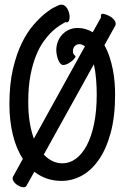

<svg xmlns="http://www.w3.org/2000/svg" viewBox="-20 -741 549 816"><path d="M77.1 -65.9Q48.3 -110.4 34.2 -169.9Q20 -229.5 20 -297.9Q20 -382.8 34.9 -447Q49.8 -511.2 72.5 -557.6Q95.2 -604 122.1 -634.8Q148.9 -665.5 172.1 -684.1Q195.3 -702.6 211.7 -710.4Q228 -718.3 230 -719.2Q232.4 -720.2 235.1 -720.7Q237.8 -721.2 241.2 -721.2Q249.5 -721.2 255.9 -716.1Q262.2 -710.9 266.6 -703.4Q271 -695.8 273.4 -686.5Q275.9 -677.2 275.9 -668.9Q275.9 -659.2 272.9 -652.6Q270 -646 263.2 -646Q259.8 -646 257.8 -647Q249 -642.1 234.1 -632.8Q219.2 -623.5 201.7 -607.2Q184.1 -590.8 166 -565.9Q147.9 -541 133.3 -505.1Q118.7 -469.2 109.4 -420.7Q100.1 -372.1 100.1 -308.1Q100.1 -259.3 106.4 -220.7Q112.8 -182.1 124 -151.9L340.8 -543.9Q330.1 -553.2 316.9 -553.2Q309.6 -553.2 304.4 -550.3Q299.3 -547.4 296.1 -543.2Q293 -539.1 291.5 -534.2Q290 -529.3 290 -524.9Q290 -517.1 291.7 -513.2Q293.5 -509.3 295.4 -507.6Q297.4 -505.9 299.1 -504.6Q300.8 -503.4 300.8 -501Q300.8 -498 295.9 -491.9Q291 -485.8 283.4 -480Q275.9 -474.1 266.8 -469.5Q257.8 -464.8 249 -464.8Q241.7 -464.8 236.1 -471.7Q230.5 -478.5 226.8 -488.3Q223.1 -498 221.2 -508.8Q219.2 -519.5 219.2 -526.9Q219.2 -546.4 225.8 -563.7Q232.4 -581.1 244.4 -594Q256.3 -606.9 272.9 -614.5Q289.6 -622.1 310.1 -622.1Q328.1 -622.1 344.2 -617.2Q360.4 -612.3 374 -604L408.2 -665Q409.7 -667.5 408.9 -670.7Q408.2 -673.8 409.2 -676.8Q410.6 -683.6 419.9 -682.1Q425.8 -681.2 435.1 -677.5Q444.3 -673.8 452.9 -668Q461.4 -662.1 467 -654.1Q472.7 -646 471.2 -637.2Q471.2 -636.2 470.9 -634Q470.7 -631.8 469.2 -630.9L423.8 -548.8Q436.5 -526.4 445.3 -499.8Q454.1 -473.1 459.5 -445.8Q464.8 -418.5 467 -391.1Q469.2 -363.8 469.2 -339.8Q469.2 -245.1 450.2 -175.8Q431.2 -106.4 399.4 -61.3Q367.7 -16.1 326.9 5.9Q286.1 27.8 242.2 27.8Q207 27.8 178.2 17.6Q149.4 7.3 126 -11.2L92.8 47.9Q89.8 53.2 85 54.4Q80.1 55.7 74.2 54.2Q67.9 53.2 60.3 49.3Q52.7 45.4 46.4 39.8Q40 34.2 36.4 27.3Q32.7 20.5 34.2 13.2Q35.2 8.8 38.1 4.9ZM391.1 -339.8Q391.1 -370.1 388.4 -404.1Q385.7 -438 378.9 -467.8L166 -84Q201.7 -46.9 245.1 -46.9Q275.9 -46.9 302.5 -66.4Q329.1 -85.9 348.9 -123.3Q368.7 -160.6 379.9 -215.1Q391.1 -269.5 391.1 -339.8Z"/></svg>

Font: Grand Hotel
Style: Regular
Weight: 400
Designer: Brian J. Bonislawsky & Jim Lyles for Astigmatic (AOETI)
Foundry: Astigmatic (AOETI)
Version: Version 001.000